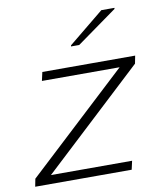

<svg xmlns="http://www.w3.org/2000/svg" viewBox="-83 -809 744 876"><g transform="rotate(-10 289.0 -370.5)"><path d="M9 0 16 -36 483 -470H123L132 -510H562L555 -474L89 -40H465L456 0ZM281 -602 282 -607 446 -741H507L506 -736L319 -602Z"/></g></svg>

Font: Saira Expanded ExtraLight
Style: Italic
Weight: 250
Width: 7
Italic angle: -12°
Designer: Hector Gatti with collaboration of the Omnibus-Type team
Foundry: Omnibus-Type
Version: Version 1.101